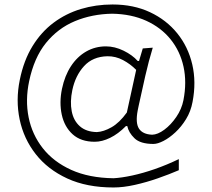

<svg xmlns="http://www.w3.org/2000/svg" viewBox="-20 -704 941 853"><path d="M410.2 -117.2Q362.8 -118.2 334.7 -143.1Q306.6 -168 298.6 -210Q290.5 -252 301.3 -303.7Q314.9 -368.2 353.5 -410.4Q392.1 -452.6 457 -454.1Q493.7 -454.6 526.6 -437Q559.6 -419.4 585 -393.6L543.5 -204.1Q510.7 -158.7 475.6 -138.7Q440.4 -118.7 410.2 -117.2ZM484.4 128.9Q527.8 128.9 579.1 117.4Q630.4 106 681.4 88.1Q732.4 70.3 774.4 52.2V2.9Q721.7 28.3 668.5 46.9Q615.2 65.4 567.6 75.7Q520 85.9 484.4 87.9Q375.5 86.4 296.6 50.8Q217.8 15.1 170.2 -45.4Q122.6 -106 107.2 -182.6Q91.8 -259.3 109.4 -342.8Q131.3 -447.8 184.3 -513.2Q237.3 -578.6 313 -610.1Q388.7 -641.6 478.5 -643.1Q564 -641.6 629.9 -611.6Q695.8 -581.5 738 -529.1Q780.3 -476.6 795.4 -407.5Q810.5 -338.4 794.9 -258.8Q787.1 -219.2 763.2 -184.3Q739.3 -149.4 710 -127.7Q680.7 -106 655.8 -105.5Q613.8 -107.4 597.4 -132.6Q581.1 -157.7 591.8 -213.4L596.2 -234.9Q610.4 -300.8 625.5 -366.9Q640.6 -433.1 658.7 -492.2L614.3 -488.8L597.7 -433.1H591.8Q568.4 -459.5 529.1 -478.8Q489.7 -498 450.7 -498Q402.8 -498 362.8 -475.1Q322.8 -452.1 295.2 -409.9Q267.6 -367.7 255.4 -309.6Q242.7 -248.5 254.4 -194.6Q266.1 -140.6 302.7 -107.4Q339.4 -74.2 400.9 -74.2Q433.6 -74.2 469.2 -91.6Q504.9 -108.9 539.6 -144H545.4Q551.3 -115.2 577.4 -89.8Q603.5 -64.5 661.6 -64.5Q680.2 -64.5 706.3 -77.9Q732.4 -91.3 759 -116Q785.6 -140.6 806.6 -174.8Q827.6 -209 835.4 -251Q852.5 -339.4 834.2 -417.7Q815.9 -496.1 767.6 -555.9Q719.2 -615.7 646.2 -649.9Q573.2 -684.1 480 -684.1Q406.2 -684.1 339.6 -664.1Q272.9 -644 218 -603Q163.1 -562 124.3 -498.8Q85.4 -435.5 67.9 -349.1Q49.3 -258.3 67.4 -172.9Q85.4 -87.4 138.7 -19.3Q191.9 48.8 278.8 88.9Q365.7 128.9 484.4 128.9Z"/></svg>

Font: Pinar-VF-FD
Style: Regular
Weight: 300
Designer: Amin Abedi
Version: Version 3.0